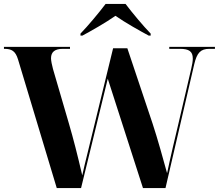

<svg xmlns="http://www.w3.org/2000/svg" viewBox="-20 -951 1107 971"><path d="M387 -781V-771H397C440 -794 514 -836 564 -871C614 -836 689 -794 732 -771H742V-781C705 -819 649 -886 615 -931H514C480 -886 424 -819 387 -781ZM71 -651 267 0H390L525 -553L703 0H817L962 -625C976 -685 995 -704 1039 -704H1067V-714H836V-704H890C936 -704 955 -691 955 -655C955 -641 952 -624 947 -603L881 -320C868 -266 841 -152 825 -75C809 -134 775 -256 752 -325L624 -707H552L423 -178C412 -134 403 -97 396 -64C371 -171 352 -246 328 -328L248 -602C243 -620 238 -645 238 -656C238 -689 258 -704 298 -704H334V-714H0V-704H2C39 -704 58 -693 71 -651Z"/></svg>

Font: Noto Serif Display
Style: Bold
Weight: 700
Designer: Monotype Design Team
Foundry: Monotype Imaging Inc.
Version: Version 2.009